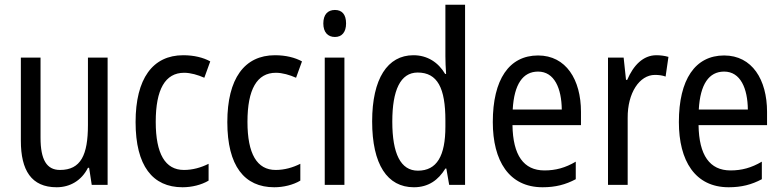

<svg xmlns="http://www.w3.org/2000/svg" viewBox="-20 -780 3299 810"><path d="M434 -537H351V-253C351 -126 321 -63 233 -63C177 -63 151 -106 151 -199V-537H68V-186C68 -62 112 10 219 10C275 10 324 -18 351 -72H356L367 0H434Z M750 10C789 10 830 0 860 -18V-89C828 -73 793 -63 756 -63C677 -63 637 -131 637 -266C637 -403 677 -473 757 -473C784 -473 815 -464 842 -452L867 -521C838 -537 799 -547 753 -547C624 -547 552 -448 552 -265C552 -80 624 10 750 10Z M1137 10C1176 10 1217 0 1247 -18V-89C1215 -73 1180 -63 1143 -63C1064 -63 1024 -131 1024 -266C1024 -403 1064 -473 1144 -473C1171 -473 1202 -464 1229 -452L1254 -521C1225 -537 1186 -547 1140 -547C1011 -547 939 -448 939 -265C939 -80 1011 10 1137 10Z M1393 -738C1363 -738 1344 -719 1344 -681C1344 -644 1363 -624 1393 -624C1422 -624 1440 -644 1440 -681C1440 -719 1423 -738 1393 -738ZM1433 -537H1350V0H1433Z M1726 10C1787 10 1829 -20 1859 -69H1863L1875 0H1942V-760H1859V-543C1859 -523 1860 -494 1862 -468H1858C1829 -517 1783 -547 1724 -547C1615 -547 1550 -448 1550 -268C1550 -86 1614 10 1726 10ZM1743 -60C1670 -60 1635 -132 1635 -267C1635 -399 1669 -474 1742 -474C1826 -474 1859 -408 1859 -272V-246C1859 -122 1823 -60 1743 -60Z M2250 -546C2128 -546 2059 -445 2059 -265C2059 -102 2127 10 2269 10C2323 10 2366 -1 2409 -24V-98C2365 -72 2324 -61 2277 -61C2189 -61 2144 -125 2142 -252H2431V-308C2431 -444 2368 -546 2250 -546ZM2250 -478C2319 -478 2349 -407 2350 -318H2143C2149 -425 2186 -478 2250 -478Z M2749 -547C2693 -547 2652 -504 2626 -443H2621L2611 -537H2545V0H2628V-282C2627 -388 2678 -464 2743 -464C2759 -464 2775 -462 2788 -457L2800 -540C2783 -545 2765 -547 2749 -547Z M3035 -546C2913 -546 2844 -445 2844 -265C2844 -102 2912 10 3054 10C3108 10 3151 -1 3194 -24V-98C3150 -72 3109 -61 3062 -61C2974 -61 2929 -125 2927 -252H3216V-308C3216 -444 3153 -546 3035 -546ZM3035 -478C3104 -478 3134 -407 3135 -318H2928C2934 -425 2971 -478 3035 -478Z"/></svg>

Font: Noto Sans Lao Looped Condensed
Style: Regular
Weight: 400
Width: 3
Designer: Mark Frömberg, Ben Mitchell
Foundry: The Fontpad Ltd
Version: Version 1.003